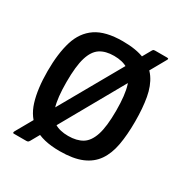

<svg xmlns="http://www.w3.org/2000/svg" viewBox="-177 -854 987 1037"><g transform="rotate(30 316.0 -335.0)"><path d="M151 39Q148 44 144.5 47Q141 50 133 50H55Q50 50 49.5 46.5Q49 43 52 37L476 -711Q480 -718 483.5 -719Q487 -720 492 -720H566Q574 -720 575 -716.5Q576 -713 566 -697ZM44 -334Q44 -444 67.5 -520.5Q91 -597 150 -637Q209 -677 316 -677Q400 -677 453.5 -654.5Q507 -632 537 -588.5Q567 -545 578.5 -481Q590 -417 590 -334Q590 -251 578.5 -187.5Q567 -124 537 -80.5Q507 -37 453.5 -14.5Q400 8 316 8Q209 8 150 -32Q91 -72 67.5 -148Q44 -224 44 -334ZM162 -334Q162 -236 178.5 -182Q195 -128 228.5 -107Q262 -86 315 -86Q368 -86 402.5 -107Q437 -128 454.5 -181.5Q472 -235 472 -334Q472 -433 454.5 -487.5Q437 -542 402.5 -563.5Q368 -585 315 -585Q262 -585 228.5 -563Q195 -541 178.5 -487Q162 -433 162 -334Z"/></g></svg>

Font: Glory SemiBold
Style: Regular
Weight: 600
Designer: Robert Leuschke
Foundry: Robert Leuschke
Version: Version 1.011